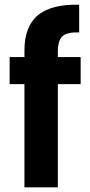

<svg xmlns="http://www.w3.org/2000/svg" viewBox="-20 -797 385 817"><path d="M21 -554.2H84V-582Q84 -685.1 142.1 -732.9Q200.2 -779.8 316.9 -776.9V-659.2Q265.1 -660.6 246.1 -643.1Q226.1 -624.5 226.1 -577.1V-554.2H323.2V-439H226.1V0H84V-439H21Z"/></svg>

Font: PoppinsZ SemiBold
Style: Regular
Weight: 600
Designer: Ninad Kale (Devanagari), Jonny Pinhorn (Latin)
Foundry: Indian Type Foundry
Version: Version 3.002;FEAKit 1.0